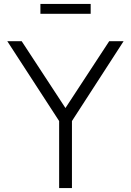

<svg xmlns="http://www.w3.org/2000/svg" viewBox="-20 -954 664 974"><path d="M280 -340 17 -745H90L312 -406L534 -745H607L345 -340V0H280ZM185 -934H440V-884H185Z"/></svg>

Font: Evergrow Sans
Style: Light
Weight: 300
Foundry: 10Web
Version: Version 1.000